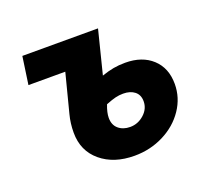

<svg xmlns="http://www.w3.org/2000/svg" viewBox="-101 -674 890 813"><g transform="rotate(-20 344.5 -267.0)"><path d="M166 -167Q166 -209 176 -247L221 -422H55L73 -547H414L365 -352Q394 -362 418.5 -366.5Q443 -371 472 -371Q548 -371 593.5 -329Q639 -287 639 -215Q639 -153 603.5 -100.5Q568 -48 507.5 -17.5Q447 13 376 13Q283 13 224.5 -36Q166 -85 166 -167ZM490 -191Q490 -220 470.5 -235.5Q451 -251 419 -251Q401 -251 384.5 -247Q368 -243 340 -232Q327 -199 327 -175Q327 -143 347.5 -125.5Q368 -108 400 -108Q435 -108 462.5 -132.5Q490 -157 490 -191Z"/></g></svg>

Font: Nebula Sans Bold
Style: Regular
Weight: 700
Italic angle: -9°
Designer: Paul D. Hunt for Adobe (as Source Sans)
Foundry: Nebula Entertainment & Broadcasting LLC
Version: Version 1.010